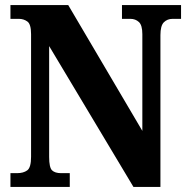

<svg xmlns="http://www.w3.org/2000/svg" viewBox="-20 -734 741 754"><path d="M21 0V-54H47Q72 -54 87 -65Q102 -76 102 -118V-600Q102 -639 87.5 -649.5Q73 -660 54 -660H21V-714H248L539 -220V-600Q539 -635 525.5 -647.5Q512 -660 492 -660H459V-714H691V-660H658Q637 -660 623.5 -646.5Q610 -633 610 -596V0H504L173 -553V-118Q173 -76 184.5 -65Q196 -54 220 -54H254V0Z"/></svg>

Font: Noto Serif Lao Condensed ExtraBold
Style: Regular
Weight: 800
Width: 3
Designer: Monotype Design Team
Foundry: Monotype Imaging Inc.
Version: Version 2.003; ttfautohint (v1.8.4.7-5d5b)